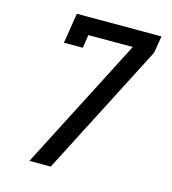

<svg xmlns="http://www.w3.org/2000/svg" viewBox="-109 -825 819 914"><g transform="rotate(15 300.0 -367.5)"><path d="M120 0 455 -651H236L226 -586H133L157 -735H574L560 -651L275 -97L225 0Z"/></g></svg>

Font: Iosevka Slab Medium Extended
Style: Italic
Weight: 500
Width: 7
Italic angle: -9°
Monospace: yes
Designer: Belleve Invis
Foundry: Belleve Invis
Version: Version 11.1.0; ttfautohint (v1.8.3)